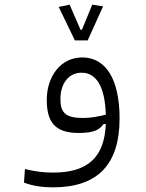

<svg xmlns="http://www.w3.org/2000/svg" viewBox="-20 -581 626 824"><path d="M206.5 223.1C401.4 223.1 493.2 123 493.2 -72.8C493.2 -240.2 434.6 -334.5 333 -334.5C237.8 -334.5 180.7 -249.5 180.7 -152.8C180.7 -56.2 216.3 -10.3 318.4 -10.3C385.3 -10.3 408.7 -25.9 423.8 -48.3L434.1 -48.8C428.2 91.8 359.4 159.7 208 159.7C165.5 159.7 130.4 154.8 86.9 144.5L83 202.6C118.2 216.8 164.1 223.1 206.5 223.1ZM434.1 -88.9C402.8 -81.1 371.6 -74.7 336.4 -74.7C261.7 -74.7 239.3 -96.7 239.3 -156.2C239.3 -218.8 272 -269 330.1 -269C394.5 -269 430.7 -207 434.1 -88.9ZM301.3 -407.7H356.4L422.4 -553.7L376 -561L331.5 -453.1H325.7L278.8 -561L231.9 -551.3Z"/></svg>

Font: Cascadia Code PL Light
Style: Regular
Weight: 300
Monospace: yes
Designer: Aaron Bell
Foundry: Saja Typeworks
Version: Version 2404.023